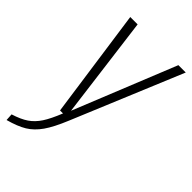

<svg xmlns="http://www.w3.org/2000/svg" viewBox="-236 -594 866 866"><g transform="rotate(45 197.0 -160.5)"><path d="M189 4Q161 72 135 109Q109 146 76 166Q43 186 -12 201L-14 167Q31 153 58 134.5Q85 116 105 85.5Q125 55 147 0H128L54 -522H101L164 -34L361 -522H408Z"/></g></svg>

Font: Fira Sans Extra Condensed ExtraLight
Style: Italic
Weight: 275
Width: 3
Italic angle: -8°
Designer: Carrois Corporate & Edenspiekermann AG
Foundry: Carrois Corporate GbR & Edenspiekermann AG
Version: Version 4.203